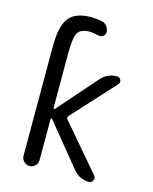

<svg xmlns="http://www.w3.org/2000/svg" viewBox="-114 -836 729 913"><g transform="rotate(15 250.0 -380.0)"><path d="M80.1 -40V-580.1Q80.1 -678.7 112.3 -719.2Q144.5 -759.8 219.7 -759.8Q248 -759.8 275.4 -753.9Q290 -751 299.8 -737.8Q309.6 -724.6 309.6 -709Q309.6 -696.3 298.8 -689Q288.1 -681.6 275.4 -684.6Q252 -690.4 235.4 -691.4Q188.5 -691.4 173.8 -667.5Q159.2 -643.6 159.2 -559.6V-296.9Q159.2 -293.9 162.1 -293Q165 -292 167 -293.9L335 -485.4Q367.2 -520.5 413.1 -519.5Q425.8 -519.5 431.2 -507.3Q436.5 -495.1 427.7 -485.4L238.3 -278.3Q231.4 -269.5 237.3 -260.7L428.7 -36.1Q437.5 -26.4 431.6 -13.2Q425.8 0 412.1 0Q366.2 0 335 -37.1L166 -244.1Q164.1 -246.1 161.6 -245.1Q159.2 -244.1 159.2 -241.2V-40Q159.2 -23.4 147.5 -11.7Q135.7 0 119.6 0Q103.5 0 91.8 -12.2Q80.1 -24.4 80.1 -40Z"/></g></svg>

Font: Rounded-X Mgen+ 1m regular
Style: Regular
Weight: 400
Designer: [Source Han Sans]
Ryoko NISHIZUKA  (kana & ideographs); Paul D. Hunt (Latin, Greek & Cyrillic); Wenlong ZHANG  (bopomofo
Version: Version 1.059.20150602